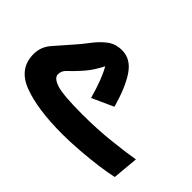

<svg xmlns="http://www.w3.org/2000/svg" viewBox="-101 -793 1065 1065"><g transform="rotate(45 431.0 -261.0)"><path d="M823 -17 837 -169Q782 -159 675 -147Q568 -135 452 -135Q300 -135 248.5 -151.5Q197 -168 197 -197Q197 -225 219 -244.5Q241 -264 277 -304Q306 -336 325 -367Q344 -398 351 -414Q387 -353 420 -234L546 -291Q513 -411 468 -477Q423 -543 355 -543Q304 -543 268 -515.5Q232 -488 202 -448Q172 -408 137 -369Q94 -321 58 -278.5Q22 -236 22 -181Q22 -67 138 -23Q254 21 449 21Q506 21 580 15.5Q654 10 720.5 1Q787 -8 823 -17Z"/></g></svg>

Font: Noto Sans Arabic Condensed Black
Style: Regular
Weight: 900
Width: 3
Designer: Nadine Chahine
Foundry: Monotype Imaging Inc.
Version: 1.001